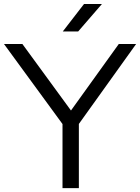

<svg xmlns="http://www.w3.org/2000/svg" viewBox="-34 -966 718 986"><path d="M287 0V-329L-13.5 -740H81L330.5 -398.5L576 -740H665L371 -329.5V0ZM288.5 -804.5 397.5 -945.5H489.5L367.5 -804.5Z"/></svg>

Font: Encode Sans Expanded
Style: Regular
Weight: 400
Width: 7
Designer: Multiple Designers
Foundry: Impallari Type
Version: Version 3.000; ttfautohint (v1.8.3) -l 8 -r 50 -G 200 -x 14 